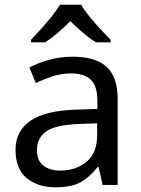

<svg xmlns="http://www.w3.org/2000/svg" viewBox="-20 -786 601 816"><path d="M288 -545Q386 -545 433 -502Q480 -459 480 -365V0H416L399 -76H395Q360 -32 321.5 -11Q283 10 215 10Q142 10 94 -28.5Q46 -67 46 -149Q46 -229 109 -272.5Q172 -316 303 -320L394 -323V-355Q394 -422 365 -448Q336 -474 283 -474Q241 -474 203 -461.5Q165 -449 132 -433L105 -499Q140 -518 188 -531.5Q236 -545 288 -545ZM314 -259Q214 -255 175.5 -227Q137 -199 137 -148Q137 -103 164.5 -82Q192 -61 235 -61Q303 -61 348 -98.5Q393 -136 393 -214V-262ZM325 -766Q337 -744 359.5 -716.5Q382 -689 406.5 -662.5Q431 -636 450 -617V-606H388Q362 -622 334 -645.5Q306 -669 279 -696Q252 -669 225 -646Q198 -623 172 -606H112V-617Q131 -637 154.5 -663Q178 -689 200 -716.5Q222 -744 235 -766Z"/></svg>

Font: Noto Sans Meroitic
Style: Regular
Weight: 400
Designer: Monotype Design Team
Foundry: Monotype Imaging Inc.
Version: Version 2.002; ttfautohint (v1.8.4.7-5d5b)